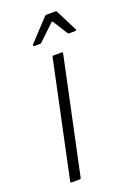

<svg xmlns="http://www.w3.org/2000/svg" viewBox="-125 -674 494 722"><g transform="rotate(-20 122.0 -312.5)"><path d="M70 -5Q69 0 65 0H32Q27 0 28 -5L126 -467Q127 -472 132 -472H165Q166 -472 167.5 -471Q169 -470 168 -467ZM75 -530Q72 -530 72 -532.5Q72 -535 73 -537L152 -622Q155 -625 159 -625H195Q199 -625 200 -622L243 -537Q245 -535 243.5 -532.5Q242 -530 239 -530H215Q211 -530 209 -534L173 -591Q170 -595 166 -591L106 -534Q103 -530 99 -530Z"/></g></svg>

Font: Glory ExtraLight
Style: Italic
Weight: 250
Italic angle: -12°
Version: Version 1.011